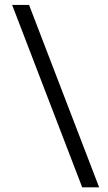

<svg xmlns="http://www.w3.org/2000/svg" viewBox="-20 -724 450 797"><path d="M30.3 -703.6H100.6L391.6 53.7H321.3Z"/></svg>

Font: Shabnam Light FD
Style: Light-FD
Weight: 300
Foundry: DejaVu fonts team - Redesigned by Saber Rastikerdar - Based on Vazir font
Version: Version 5.0.0